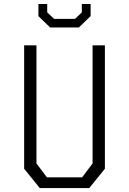

<svg xmlns="http://www.w3.org/2000/svg" viewBox="-20 -962 660 982"><path d="M183.5 0H436.5L516.5 -99V-730H453.5V-126L400 -55H220L166.5 -126V-730H103.5V-99ZM176.5 -879.5 236.5 -821.5H383.5L443.5 -880V-941.5H398.5V-898.5L363.5 -865.5H256.5L221.5 -898.5V-941.5H176.5Z"/></svg>

Font: Monaspace Krypton ExtraLight
Style: Regular
Weight: 200
Designer: Riley Cran & the Lettermatic Team
Foundry: Lettermatic
Version: Version 1.101 (Monaspace Krypton)